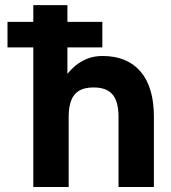

<svg xmlns="http://www.w3.org/2000/svg" viewBox="-20 -743 679 763"><path d="M386.7 -554.7V-656.2H9.8Q9.8 -645 9.8 -625.2Q9.8 -605.5 9.8 -585.7Q9.8 -565.9 9.8 -554.7ZM451 0H591.6V-279.3Q591.6 -396.5 538.6 -458.5Q485.5 -520.5 387.9 -520.5Q353.8 -520.5 327.1 -509.8Q300.5 -499 281 -482.9Q261.5 -466.7 247.9 -449.2V-722.7H112.3V0H252.9V-279.3Q252.9 -316.9 262.5 -342.8Q272 -368.7 293.7 -382.1Q315.3 -395.5 352 -395.5Q388.6 -395.5 410.3 -382.1Q431.9 -368.7 441.5 -342.8Q451 -316.9 451 -279.3Z"/></svg>

Font: Giphurs SC
Style: Regular
Weight: 400
Version: Version 0.920